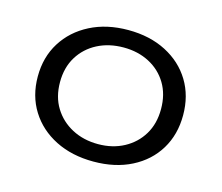

<svg xmlns="http://www.w3.org/2000/svg" viewBox="-75 -564 776 670"><g transform="rotate(15 312.5 -229.5)"><path d="M312 8Q234 8 174.5 -22Q115 -52 81.5 -105.5Q48 -159 48 -229Q48 -299 81.5 -352.5Q115 -406 174.5 -436.5Q234 -467 312 -467Q390 -467 449 -436.5Q508 -406 540.5 -352.5Q573 -299 573 -229Q573 -159 540.5 -105.5Q508 -52 449 -22Q390 8 312 8ZM312 -55Q364 -55 405 -77Q446 -99 469.5 -138Q493 -177 493 -230Q493 -283 469.5 -322Q446 -361 405 -382.5Q364 -404 312 -404Q259 -404 217.5 -382.5Q176 -361 152 -322Q128 -283 128 -230Q128 -177 152 -138Q176 -99 217.5 -77Q259 -55 312 -55Z"/></g></svg>

Font: Inconsolata Expanded Thin
Style: Regular
Weight: 100
Width: 7
Monospace: yes
Designer: Raph Levien, Cyreal, Brenton Simpson
Foundry: Raph Levien, Cyreal, Google
Version: Version 3.100; ttfautohint (v1.8.4.7-5d5b)